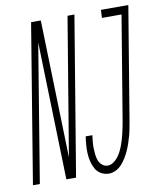

<svg xmlns="http://www.w3.org/2000/svg" viewBox="-120 -802 739 877"><g transform="rotate(-10 249.0 -363.5)"><path d="M315 8Q295 8 278.5 -1.5Q262 -11 253 -27Q244 -43 239.5 -61.5Q235 -80 234 -99Q233 -118 234.5 -138Q236 -158 239 -178H270Q268 -163 266.5 -148Q265 -133 265.5 -118Q266 -103 267.5 -88.5Q269 -74 274 -61Q279 -48 290 -38.5Q301 -29 316 -29Q329 -29 341.5 -37.5Q354 -46 363 -57.5Q372 -69 378.5 -82Q385 -95 390 -108.5Q395 -122 399 -135.5Q403 -149 406 -162.5Q409 -176 412 -189.5Q415 -203 417 -216L497 -698H406L408 -735H535L448 -210Q445 -194 442 -177.5Q439 -161 434.5 -145Q430 -129 424.5 -112.5Q419 -96 412 -80.5Q405 -65 396 -50Q387 -35 375 -21.5Q363 -8 347 0Q331 8 315 8ZM-37 0 84 -735H129L147 -97L253 -735H285L163 0H118L100 -638L-5 0Z"/></g></svg>

Font: Iosevka SS04 XLt Obl
Style: Regular
Weight: 200
Italic angle: -9°
Monospace: yes
Designer: Belleve Invis
Foundry: Belleve Invis
Version: Version 19.0.0; ttfautohint (v1.8.4)